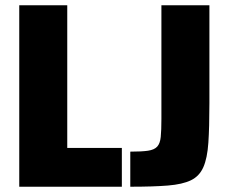

<svg xmlns="http://www.w3.org/2000/svg" viewBox="-20 -708 865 728"><path d="M53 0V-688H235V-147H442V0ZM474 0V-133Q517 -133 541 -136.5Q565 -140 576 -152Q587 -164 589.5 -189Q592 -214 592 -257V-688H774V-316Q774 -225 770 -166.5Q766 -108 751 -74Q736 -40 704 -24.5Q672 -9 616.5 -4.5Q561 0 474 0Z"/></svg>

Font: Saira SemiCondensed ExtraBold
Style: Regular
Weight: 800
Width: 4
Designer: Hector Gatti with collaboration of the Omnibus-Type team
Foundry: Omnibus-Type
Version: Version 1.101